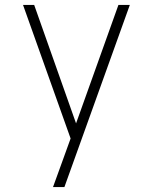

<svg xmlns="http://www.w3.org/2000/svg" viewBox="-20 -550 616 775"><path d="M194 205H240L504 -530H458L287 -52L118 -530H73L265 9L231 103Q222 129 212.5 154Q203 179 194 205Z"/></svg>

Font: Iosevka Sparkle Extralight
Style: Regular
Weight: 200
Designer: Belleve Invis
Foundry: Belleve Invis
Version: Version 4.5.0; ttfautohint (v1.8.3)